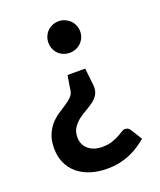

<svg xmlns="http://www.w3.org/2000/svg" viewBox="-131 -604 717 861"><g transform="rotate(-20 227.5 -174.0)"><path d="M176 -446Q176 -461.5 181.8 -475.5Q187.5 -489.5 197.5 -499.5Q207.5 -509.5 221.5 -515.5Q235.5 -521.5 251.5 -521.5Q267.5 -521.5 281.2 -515.5Q295 -509.5 305.2 -499.5Q315.5 -489.5 321.5 -475.5Q327.5 -461.5 327.5 -446Q327.5 -430 321.5 -416.2Q315.5 -402.5 305.2 -392.5Q295 -382.5 281.2 -376.8Q267.5 -371 251.5 -371Q235.5 -371 221.5 -376.8Q207.5 -382.5 197.5 -392.5Q187.5 -402.5 181.8 -416.2Q176 -430 176 -446ZM423.5 101.5Q406 116.5 386 129.8Q366 143 342.2 153.2Q318.5 163.5 291.2 169.2Q264 175 232 175Q188.5 175 152.8 163.5Q117 152 91.5 130.5Q66 109 52 78.2Q38 47.5 38 8.5Q38 -29.5 49 -56Q60 -82.5 76.5 -101.2Q93 -120 112.8 -133Q132.5 -146 150 -157.5Q167.5 -169 180 -180.8Q192.5 -192.5 195.5 -208.5L207 -281H291.5L300.5 -199.5Q301 -193.5 301 -188Q301 -170 292.5 -155Q284 -140 267.5 -127.2Q251 -114.5 231 -103.5Q211 -92.5 193.8 -79Q176.5 -65.5 164.8 -47.5Q153 -29.5 153 -2.5Q153 15.5 159.8 29.8Q166.5 44 178.5 54.2Q190.5 64.5 207 70Q223.5 75.5 243 75.5Q271.5 75.5 291 69Q310.5 62.5 324.5 55Q338.5 47.5 348 41Q357.5 34.5 365 34.5Q383 34.5 391 50Z"/></g></svg>

Font: Lato
Style: Bold
Weight: 700
Designer: Lukasz Dziedzic with Adam Twardoch and Botio Nikoltchev
Foundry: tyPoland Lukasz Dziedzic
Version: Version 2.010; 2014-09-01; http://www.latofonts.com/; ttfaut